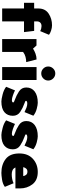

<svg xmlns="http://www.w3.org/2000/svg" viewBox="934 -1722 800 2707"><g transform="rotate(90 1333.5 -369.0)"><path d="M433 -308H282V0H100V-308H20V-451H100V-510Q100 -607 172 -655Q244 -703 337 -703Q372 -703 412.5 -689.5Q453 -676 471 -660L419 -536Q402 -546 382 -550.5Q362 -555 349 -555Q317 -555 299.5 -537.5Q282 -520 282 -490V-451H416Z M531 0V-484H622L666 -435Q696 -455 737 -470Q778 -485 819 -485L856 -339Q820 -339 782 -329Q744 -319 713 -295V0Z M1016 -551Q976 -551 947 -580Q918 -609 918 -649Q918 -690 947 -719.5Q976 -749 1016 -749Q1057 -749 1086.5 -719.5Q1116 -690 1116 -649Q1116 -609 1086.5 -580Q1057 -551 1016 -551ZM926 0V-485H1108V0Z M1402 -337Q1402 -330 1409.5 -325.5Q1417 -321 1443 -312Q1503 -291 1558 -254.5Q1613 -218 1613 -151Q1613 -75 1562.5 -32Q1512 11 1411 11Q1381 11 1313.5 -6Q1246 -23 1204 -56L1255 -181Q1284 -166 1325.5 -151.5Q1367 -137 1393 -137Q1409 -137 1417 -143Q1425 -149 1425 -154Q1425 -161 1417 -166.5Q1409 -172 1387 -179Q1327 -200 1270.5 -236.5Q1214 -273 1214 -340Q1214 -416 1271 -459Q1328 -502 1429 -502Q1459 -502 1514.5 -487.5Q1570 -473 1612 -440L1561 -315Q1532 -330 1500 -342Q1468 -354 1442 -354Q1420 -354 1411 -348Q1402 -342 1402 -337Z M1875 -337Q1875 -330 1882.5 -325.5Q1890 -321 1916 -312Q1976 -291 2031 -254.5Q2086 -218 2086 -151Q2086 -75 2035.5 -32Q1985 11 1884 11Q1854 11 1786.5 -6Q1719 -23 1677 -56L1728 -181Q1757 -166 1798.5 -151.5Q1840 -137 1866 -137Q1882 -137 1890 -143Q1898 -149 1898 -154Q1898 -161 1890 -166.5Q1882 -172 1860 -179Q1800 -200 1743.5 -236.5Q1687 -273 1687 -340Q1687 -416 1744 -459Q1801 -502 1902 -502Q1932 -502 1987.5 -487.5Q2043 -473 2085 -440L2034 -315Q2005 -330 1973 -342Q1941 -354 1915 -354Q1893 -354 1884 -348Q1875 -342 1875 -337Z M2144 -242Q2144 -364 2219.5 -433Q2295 -502 2405 -502Q2521 -502 2579 -427Q2637 -352 2637 -250V-187H2342Q2354 -159 2378.5 -147Q2403 -135 2437 -135Q2469 -135 2502.5 -141Q2536 -147 2564 -161L2615 -38Q2573 -7 2511 2Q2449 11 2419 11Q2301 11 2222.5 -49.5Q2144 -110 2144 -242ZM2463 -297Q2462 -313 2448 -334.5Q2434 -356 2400 -356Q2375 -356 2359.5 -340.5Q2344 -325 2337 -297Z"/></g></svg>

Font: Palanquin Dark
Style: Bold
Weight: 700
Designer: Pria Ravichandran
Version: Version 1.000